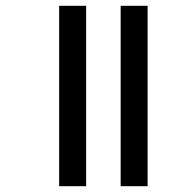

<svg xmlns="http://www.w3.org/2000/svg" viewBox="-20 -642 627 662"><path d="M396 0V-622H489V0ZM184 0V-622H277V0Z"/></svg>

Font: Noto Sans Gurmukhi SemiCondensed Medium
Style: Regular
Weight: 500
Width: 4
Designer: Jelle Bosma - Monotype Design Team
Foundry: Monotype Imaging Inc.
Version: Version 2.004; ttfautohint (v1.8.4.7-5d5b)